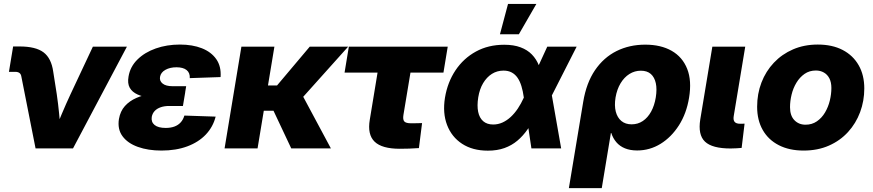

<svg xmlns="http://www.w3.org/2000/svg" viewBox="-20 -762 4483 986"><path d="M162.6 0 89.4 -370.1Q87.4 -381.8 79.6 -387.5Q71.8 -393.1 57.6 -393.1H25.9L47.4 -523.4H80.1Q163.6 -523.4 203.6 -493.2Q243.7 -462.9 253.4 -393.6L271.5 -278.3Q278.8 -228.5 283.7 -177.7Q288.6 -127 293 -75.2H254.9Q276.4 -127 297.6 -177.5Q318.8 -228 342.3 -278.3L457 -522.5H631.8L355 0Z M809.1 11.2Q740.7 11.2 688.2 -7.6Q635.7 -26.4 609.1 -62.5Q582.5 -98.6 590.8 -150.9Q597.7 -190.9 621.3 -217.3Q645 -243.7 680.9 -259.3Q716.8 -274.9 760.7 -281.5Q804.7 -288.1 851.6 -288.1H931.2L919.4 -217.8H848.6Q824.2 -217.8 805.2 -211.2Q786.1 -204.6 774.4 -192.1Q762.7 -179.7 759.3 -161.6Q755.4 -135.3 773.9 -120.1Q792.5 -105 831.1 -105Q856.9 -105 876.2 -112.3Q895.5 -119.6 908.2 -133.8Q920.9 -147.9 926.8 -168.5L1087.4 -163.1Q1074.2 -110.4 1036.9 -71Q999.5 -31.7 941.7 -10.3Q883.8 11.2 809.1 11.2ZM851.1 -253.9Q799.3 -253.9 757.6 -258.8Q715.8 -263.7 687.3 -276.4Q658.7 -289.1 646.2 -311.5Q633.8 -334 640.1 -369.1Q648.4 -419.4 685.8 -456.3Q723.1 -493.2 780 -513.2Q836.9 -533.2 903.8 -533.2Q968.3 -533.2 1016.6 -514.2Q1064.9 -495.1 1090.8 -458Q1116.7 -420.9 1112.8 -366.2L954.6 -360.8Q956.1 -388.2 938.2 -402.3Q920.4 -416.5 886.2 -416.5Q853 -416.5 829.3 -403.3Q805.7 -390.1 801.8 -367.2Q798.3 -346.2 815.2 -332.8Q832 -319.3 866.2 -319.3H936L925.3 -253.9Z M1389.2 -522.5 1302.7 0H1133.3L1219.7 -522.5ZM1768.1 -522.5 1473.1 -193.4H1307.1L1316.9 -323.2H1402.8L1570.8 -522.5ZM1475.6 0 1380.4 -202.1 1529.3 -279.8 1679.2 0Z M2033.2 2Q1941.4 2 1903.8 -34.4Q1866.2 -70.8 1878.9 -146.5L1918.9 -389.2H1749.5L1771.5 -522.5H2279.3L2257.3 -389.2H2087.9L2051.8 -171.9Q2047.9 -147.9 2056.2 -138.4Q2064.5 -128.9 2091.3 -128.9Q2105 -128.9 2119.9 -129.2Q2134.8 -129.4 2147.5 -129.9L2131.3 -1.5Q2106 0.5 2081.5 1.2Q2057.1 2 2033.2 2Z M2485.4 11.7Q2407.2 11.7 2353.3 -23.4Q2299.3 -58.6 2275.9 -120.1Q2252.4 -181.6 2265.1 -260.3Q2278.3 -339.8 2319.3 -401.1Q2360.4 -462.4 2424.1 -497.3Q2487.8 -532.2 2569.3 -532.2Q2618.2 -532.2 2653.3 -519Q2688.5 -505.9 2711.4 -482.2Q2734.4 -458.5 2747.3 -426.3Q2760.3 -394 2765.1 -356H2796.4L2812.5 -280.8L2861.8 0H2709L2669.9 -262.2Q2665.5 -294.4 2657.7 -319.8Q2649.9 -345.2 2637.7 -362.8Q2625.5 -380.4 2607.7 -389.9Q2589.8 -399.4 2565.9 -399.4Q2532.7 -399.4 2506.1 -382.6Q2479.5 -365.7 2461.2 -335.2Q2442.9 -304.7 2436 -262.2Q2429.2 -219.2 2435.5 -188Q2441.9 -156.7 2461.4 -139.6Q2481 -122.6 2512.7 -122.6Q2537.6 -122.6 2560.3 -132.8Q2583 -143.1 2602.8 -161.4Q2622.6 -179.7 2639.4 -204.8Q2656.2 -230 2669.4 -259.3L2790.5 -522.5H2941.4L2807.6 -259.3L2764.2 -172.4H2732.4Q2712.9 -131.8 2689.5 -97.9Q2666 -64 2637 -39.6Q2607.9 -15.1 2570.6 -1.7Q2533.2 11.7 2485.4 11.7ZM2547.4 -585.9 2588.9 -741.7H2734.4L2644.5 -585.9Z M2901.4 204.1 2975.1 -239.3Q2991.2 -336.4 3035.6 -401.6Q3080.1 -466.8 3146.2 -499.8Q3212.4 -532.7 3293.5 -532.7Q3374 -532.7 3429.4 -501Q3484.9 -469.2 3509 -408.4Q3533.2 -347.7 3518.6 -259.8Q3505.4 -179.2 3466.6 -118.4Q3427.7 -57.6 3372.3 -23.4Q3316.9 10.7 3252 10.7Q3216.3 10.7 3189.5 -0.2Q3162.6 -11.2 3145.3 -31.5Q3127.9 -51.8 3119.1 -79.1H3117.2L3070.3 204.1ZM3223.6 -123.5Q3255.9 -123.5 3281.2 -140.6Q3306.6 -157.7 3323.7 -188.7Q3340.8 -219.7 3347.7 -261.7Q3354.5 -304.2 3347.9 -334.7Q3341.3 -365.2 3322.3 -382.1Q3303.2 -398.9 3271 -398.9Q3239.3 -398.9 3212.4 -382.1Q3185.5 -365.2 3167 -334.5Q3148.4 -303.7 3141.1 -261.7Q3134.3 -219.7 3142.3 -188.7Q3150.4 -157.7 3171.1 -140.6Q3191.9 -123.5 3223.6 -123.5Z M3731.9 0.5Q3637.2 0.5 3600.3 -34.7Q3563.5 -69.8 3576.2 -148.9L3638.2 -522.5H3807.1L3748 -166Q3744.6 -145.5 3752.7 -136Q3760.7 -126.5 3781.2 -126.5Q3787.6 -126.5 3793.5 -126.7Q3799.3 -127 3803.7 -127L3788.6 -2.4Q3776.9 -1.5 3762.2 -0.5Q3747.6 0.5 3731.9 0.5Z M4106.9 11.2Q4033.2 11.2 3979.5 -16.4Q3925.8 -43.9 3897 -94.5Q3868.2 -145 3868.2 -213.9Q3868.2 -280.3 3890.4 -338.1Q3912.6 -396 3954.1 -439.9Q3995.6 -483.9 4052.7 -508.5Q4109.9 -533.2 4179.7 -533.2Q4253.9 -533.2 4307.4 -505.4Q4360.8 -477.5 4389.6 -427Q4418.5 -376.5 4418.5 -307.6Q4418.5 -243.7 4397 -186Q4375.5 -128.4 4335 -84Q4294.4 -39.6 4236.8 -14.2Q4179.2 11.2 4106.9 11.2ZM4116.7 -121.6Q4149.9 -121.6 4175 -138.9Q4200.2 -156.2 4216.8 -184.3Q4233.4 -212.4 4241.5 -245.6Q4249.5 -278.8 4249.5 -310.1Q4249.5 -339.4 4239.3 -359.4Q4229 -379.4 4210.9 -389.6Q4192.9 -399.9 4169.9 -399.9Q4136.7 -399.9 4111.8 -382.6Q4086.9 -365.2 4070.1 -337.4Q4053.2 -309.6 4045.2 -276.4Q4037.1 -243.2 4037.1 -211.4Q4037.1 -168 4059.6 -144.8Q4082 -121.6 4116.7 -121.6Z"/></svg>

Font: Inter 28pt ExtraBold
Style: Italic
Weight: 800
Italic angle: -9.3988°
Designer: Rasmus Andersson
Foundry: rsms
Version: Version 4.001;git-66647c0bb